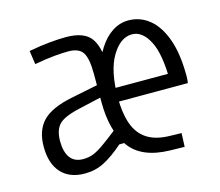

<svg xmlns="http://www.w3.org/2000/svg" viewBox="-76 -566 765 667"><g transform="rotate(-15 307.0 -232.5)"><path d="M160 -45Q180 -45 196.5 -51.5Q213 -58 235 -73.5Q257 -89 290 -115L330 -62H294Q255 -28 223 -11.5Q191 5 153 5Q98 5 68 -28Q38 -61 38 -122Q38 -180 69.5 -213Q101 -246 175 -261L298 -286V-242L188 -217Q133 -204 115.5 -184Q98 -164 98 -126Q98 -87 113.5 -66Q129 -45 160 -45ZM326 -207 272 -220V-322Q272 -377 258 -398.5Q244 -420 206 -420Q187 -420 157.5 -417.5Q128 -415 84 -407L77 -456Q120 -464 153 -467Q186 -470 211 -470Q278 -470 302 -434.5Q326 -399 326 -319ZM272 -220H284Q284 -276 296 -322Q308 -368 328.5 -401Q349 -434 376.5 -452Q404 -470 435 -470Q477 -470 510 -443.5Q543 -417 562 -364Q581 -311 581 -231Q581 -224 580.5 -217.5Q580 -211 579 -206H291V-255H537L521 -226Q521 -326 496.5 -373Q472 -420 435 -420Q393 -420 362 -368Q331 -316 331 -220Q331 -165 344.5 -126Q358 -87 389 -66.5Q420 -46 471 -45L513 -44L511 5L460 4Q357 2 314.5 -57.5Q272 -117 272 -220Z"/></g></svg>

Font: Intel One Mono Light
Style: Regular
Weight: 300
Monospace: yes
Designer: Fred Shallcrass
Foundry: Frere-Jones Type LLC
Version: Version 1.004